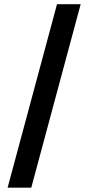

<svg xmlns="http://www.w3.org/2000/svg" viewBox="-20 -781 418 911"><path d="M362.8 -761.2 128.4 109.4H16.1L250.5 -761.2Z"/></svg>

Font: Interop SemBd
Style: Regular
Weight: 600
Designer: Rasmus Andersson, Google, Jang Haemin
Foundry: jhaemin
Version: Version 1.007